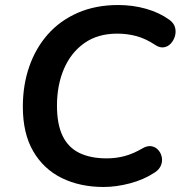

<svg xmlns="http://www.w3.org/2000/svg" viewBox="-20 -735 720 765"><path d="M393 10Q299 10 226.5 -25.5Q154 -61 112.5 -132Q71 -203 71 -310Q71 -396 96.5 -469.5Q122 -543 170.5 -598Q219 -653 290 -684Q361 -715 451 -715Q509 -715 562 -700Q615 -685 655 -656Q673 -643 677.5 -625.5Q682 -608 677 -591Q672 -574 660.5 -561.5Q649 -549 633 -546.5Q617 -544 600 -555Q561 -581 524 -591Q487 -601 447 -601Q370 -601 316.5 -563.5Q263 -526 235 -461Q207 -396 207 -314Q207 -240 229.5 -193.5Q252 -147 296.5 -125.5Q341 -104 405 -104Q442 -104 476 -113Q510 -122 546 -143Q566 -155 582.5 -152.5Q599 -150 610 -138Q621 -126 624.5 -109.5Q628 -93 621.5 -76.5Q615 -60 597 -48Q553 -19 498 -4.5Q443 10 393 10Z"/></svg>

Font: Nunito ExtraLight
Style: Bold Italic
Weight: 700
Italic angle: -9°
Version: Version 3.602